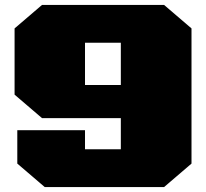

<svg xmlns="http://www.w3.org/2000/svg" viewBox="-20 -757 834 777"><path d="M161 0 50 -95V-230H324V-153H469V-279H150L39 -374V-642L150 -737H644L755 -642V-95L644 0ZM324 -413H469V-584H324Z"/></svg>

Font: Tomorrow ExtraBold
Style: Regular
Weight: 800
Designer: Tony de Marco, Monica Rizzolli
Foundry: Just in Type
Version: Version 2.002